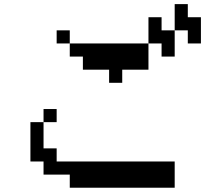

<svg xmlns="http://www.w3.org/2000/svg" viewBox="-20 -879 1040 915"><path d="M250 -671.9V-734.4H312.5V-671.9ZM125 -109.4V-296.9H187.5V-171.9H250V-109.4H812.5V15.6H312.5V-46.9H187.5V-109.4ZM812.5 -734.4V-609.4H750V-671.9H687.5V-546.9H562.5V-484.4H500V-546.9H375V-609.4H312.5V-671.9H687.5V-796.9H750V-734.4ZM812.5 -734.4V-859.4H875V-796.9H937.5V-671.9H875V-734.4ZM187.5 -296.9V-359.4H250V-296.9Z"/></svg>

Font: KH Dot Dougenzaka 16
Style: Regular
Weight: 400
Designer: Original version for X68000 by Keitarou Hiraki (http://hp.vector.co.jp/authors/VA000874/) / TrueType conversion by Homem
Version: Version 1.00.20150527